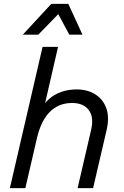

<svg xmlns="http://www.w3.org/2000/svg" viewBox="-20 -972 640 992"><path d="M31 0 200 -730H280L204 -400L188 -393Q202 -432 230.5 -458Q259 -484 296.5 -497Q334 -510 375 -510Q431 -510 471.5 -485Q512 -460 529 -413.5Q546 -367 531 -301L461 0H381L451 -302Q466 -367 438.5 -403.5Q411 -440 352 -440Q306 -440 270.5 -419.5Q235 -399 210.5 -360Q186 -321 172 -263L111 0ZM333 -952 406 -793H338L281 -899L178 -793H98L245 -952Z"/></svg>

Font: Work Sans
Style: Italic
Weight: 400
Italic angle: -13°
Designer: Wei Huang
Foundry: Wei Huang
Version: Version 2.012